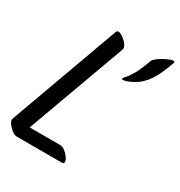

<svg xmlns="http://www.w3.org/2000/svg" viewBox="-195 -780 875 932"><g transform="rotate(30 243.0 -314.5)"><path d="M267 -589 65 -35H235Q249 -35 263 -24.5Q277 -14 287 0Q297 14 297.5 24.5Q298 35 284 35H33Q20 35 4 22.5Q-12 10 -22 -5.5Q-32 -21 -28 -29V-31L195 -645Q199 -656 211.5 -652.5Q224 -649 238.5 -637.5Q253 -626 261.5 -612.5Q270 -599 267 -589ZM514 -655Q500 -616 488 -589.5Q476 -563 463 -543.5Q450 -524 431 -506Q418 -493 397.5 -481.5Q377 -470 359.5 -464.5Q342 -459 336.5 -462Q331 -465 346 -480Q357 -491 374 -520Q391 -549 412 -607Q416 -617 433 -629.5Q450 -642 470.5 -652Q491 -662 504.5 -664Q518 -666 514 -655Z"/></g></svg>

Font: Story Script
Style: Regular
Weight: 400
Designer: Lana Roulhac, Ben Buysse
Version: Version 1.000; ttfautohint (v1.8.4.7-5d5b)